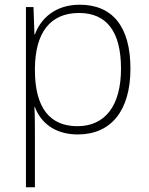

<svg xmlns="http://www.w3.org/2000/svg" viewBox="-20 -560 630 814"><path d="M318 -540C213 -540 152 -480 128 -414H126L122 -530H90V234H128V16C128 -23 128 -66 126 -106H128C152 -42 210 10 310 10C450 10 533 -90 533 -269C533 -447 457 -540 318 -540ZM315 -505C433 -505 493 -425 493 -269C493 -111 425 -25 308 -25C193 -25 128 -101 128 -263V-269C129 -419 191 -505 315 -505Z"/></svg>

Font: Noto Sans Tamil ExtraLight
Style: Regular
Weight: 200
Designer: Jelle Bosma - Monotype Design Team
Foundry: Monotype Imaging Inc.
Version: Version 2.004